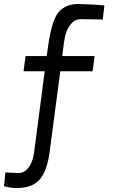

<svg xmlns="http://www.w3.org/2000/svg" viewBox="-38 -704 571 962"><path d="M4 234 -18 229 -11 160 51 163Q82 164 102 139Q112 129 121 106.5Q130 84 134 51L186 -347H80L90 -423H196L203 -473Q220 -594 252 -639Q290 -686 359 -684Q448 -681 485 -677L477 -606Q451 -606 435 -607L367 -608Q334 -608 315 -580Q292 -555 283 -495L274 -423H436L426 -347H264L211 55Q198 158 156 201Q118 238 47 238Q24 238 15 236Q6 234 4 234Z"/></svg>

Font: Bellota
Style: Bold Italic
Weight: 700
Italic angle: -7.5°
Designer: Kemie Guaida
Foundry: Kemie Guaida
Version: Version 4.001